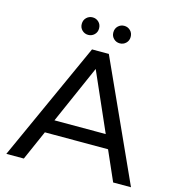

<svg xmlns="http://www.w3.org/2000/svg" viewBox="-125 -985 1008 1092"><g transform="rotate(15 379.0 -438.5)"><path d="M12 0 329 -700H428L746 0H641L564 -175H192L115 0ZM227 -255H529L378 -598ZM286 -774Q265 -774 250 -788.5Q235 -803 235 -825Q235 -848 250 -862.5Q265 -877 286 -877Q307 -877 322 -862.5Q337 -848 337 -825Q337 -803 322 -788.5Q307 -774 286 -774ZM472 -774Q451 -774 436 -788.5Q421 -803 421 -825Q421 -848 436 -862.5Q451 -877 472 -877Q493 -877 508 -862.5Q523 -848 523 -825Q523 -803 508 -788.5Q493 -774 472 -774Z"/></g></svg>

Font: Montserrat Medium
Style: Regular
Weight: 500
Designer: Julieta Ulanovsky
Foundry: Julieta Ulanovsky
Version: Version 9.000; ttfautohint (v1.8.4.7-5d5b)